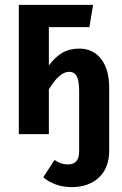

<svg xmlns="http://www.w3.org/2000/svg" viewBox="-20 -549 498 786"><path d="M427 -189V67Q427 139 384.5 178Q342 217 274 217Q206 217 157 177L203 106Q218 116 230.5 120Q243 124 259 124Q304 124 304 71V-175Q304 -219 294 -237Q284 -255 263 -255Q223 -255 180 -183V0H57V-529H361L346 -438H180V-281Q205 -315 234.5 -332.5Q264 -350 304 -350Q361 -350 394 -307.5Q427 -265 427 -189Z"/></svg>

Font: Fira Sans Compressed Medium
Style: Regular
Weight: 500
Width: 1
Designer: bBox Type GmbH & Carrois Corporate GbR & Edenspiekermann AG
Foundry: bBox Type GmbH & Carrois Corporate GbR & Edenspiekermann AG
Version: Version 4.301